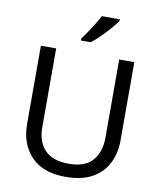

<svg xmlns="http://www.w3.org/2000/svg" viewBox="-100 -1023 932 1113"><g transform="rotate(10 365.5 -467.0)"><path d="M640 -252Q640 -178 610 -118.5Q580 -59 518.5 -24.5Q457 10 362 10Q229 10 159.5 -62.5Q90 -135 90 -254V-714H180V-251Q180 -164 226.5 -116Q273 -68 367 -68Q464 -68 507.5 -119.5Q551 -171 551 -252V-714H640ZM514 -934Q502 -916 477 -887.5Q452 -859 423.5 -830.5Q395 -802 371 -784H313V-796Q328 -815 345.5 -841Q363 -867 380 -894.5Q397 -922 408 -944H514Z"/></g></svg>

Font: Noto Sans Marchen
Style: Regular
Weight: 400
Designer: Monotype Design Team
Foundry: Monotype Imaging Inc.
Version: Version 2.003; ttfautohint (v1.8.4.7-5d5b)